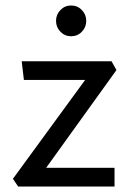

<svg xmlns="http://www.w3.org/2000/svg" viewBox="-20 -679 478 699"><path d="M397 -68V0H46L27 -28L290 -388H67L59 -456H386L404 -424L148 -68ZM278 -563.5Q262 -547 239 -547Q216 -547 200 -563.5Q184 -580 184 -603Q184 -626 200 -642.5Q216 -659 239 -659Q262 -659 278 -642.5Q294 -626 294 -603Q294 -580 278 -563.5Z"/></svg>

Font: Average Sans
Style: Regular
Weight: 400
Designer: Eduardo Rodriguez Tunni
Foundry: Eduardo Rodriguez Tunni
Version: Version 1.001